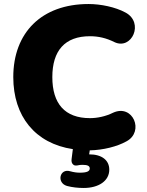

<svg xmlns="http://www.w3.org/2000/svg" viewBox="-20 -736 728 954"><path d="M396 198C470 198 523 163 523 107C523 60 486 31 424 31H423L426 11C492 10 563 -8 609 -34C698 -82 641 -221 542 -176C504 -157 462 -149 427 -149C302 -149 240 -221 240 -353C240 -484 302 -556 427 -556C469 -556 508 -547 548 -527C635 -485 698 -624 603 -674C553 -701 481 -716 420 -716C186 -716 46 -573 46 -353C46 -158 155 -23 342 5L336 52C334 65 336 74 342 80C348 87 355 87 364 86C373 84 381 83 390 83C416 83 426 89 426 101C426 115 412 122 377 122C362 122 347 120 329 115C276 99 260 173 313 188C339 195 369 198 396 198Z"/></svg>

Font: Nunito Black
Style: Regular
Weight: 900
Designer: Vernon Adams
Foundry: Vernon Adams
Version: Version 3.602